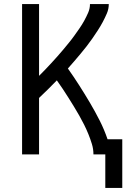

<svg xmlns="http://www.w3.org/2000/svg" viewBox="-20 -755 640 939"><path d="M578 164H495V0H437Q437 -26 429.5 -50.5Q422 -75 412.5 -98.5Q403 -122 391.5 -145Q380 -168 367.5 -190Q355 -212 341.5 -234Q328 -256 314.5 -277.5Q301 -299 287 -320Q273 -341 258 -362Q237 -340 215 -318.5Q193 -297 171 -276V0H88V-735H171V-384Q171 -384 171 -384Q171 -384 171 -384Q187 -400 202 -415.5Q217 -431 231.5 -447Q246 -463 260.5 -479Q275 -495 289 -512Q303 -529 317 -546Q331 -563 343.5 -580.5Q356 -598 368.5 -616Q381 -634 391.5 -653Q402 -672 411 -692.5Q420 -713 420 -735H512Q512 -711 502.5 -689Q493 -667 482 -646.5Q471 -626 458 -606Q445 -586 431.5 -566.5Q418 -547 403.5 -528.5Q389 -510 374 -492Q359 -474 343.5 -456Q328 -438 312 -420Q341 -379 367.5 -337.5Q394 -296 419.5 -253Q445 -210 467.5 -165.5Q490 -121 506 -74H578Z"/></svg>

Font: Zed Sans Extended
Style: Regular
Weight: 400
Width: 7
Designer: Belleve Invis
Foundry: Belleve Invis
Version: Version 1.0.0; ttfautohint (v1.8.4)